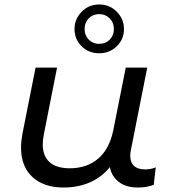

<svg xmlns="http://www.w3.org/2000/svg" viewBox="-20 -832 760 858"><path d="M676 -84 667 -6Q636 6 596 6Q544 6 511.5 -18.5Q479 -43 471 -85Q433 -39 380.5 -16.5Q328 6 264 6Q176 6 125 -41Q74 -88 74 -172Q74 -200 80 -233L139 -530H235L176 -232Q171 -205 171 -187Q171 -135 201.5 -107.5Q232 -80 292 -80Q368 -80 418.5 -123Q469 -166 486 -249L542 -530H638L565 -162Q562 -147 562 -136Q562 -106 579 -90.5Q596 -75 628 -75Q654 -75 676 -84ZM313 -702Q313 -747 345 -779.5Q377 -812 423 -812Q470 -812 502 -779.5Q534 -747 534 -702Q534 -657 502 -625.5Q470 -594 423 -594Q376 -594 344.5 -625.5Q313 -657 313 -702ZM489 -702Q489 -731 470 -750Q451 -769 423 -769Q395 -769 376.5 -750Q358 -731 358 -702Q358 -674 376.5 -655Q395 -636 423 -636Q452 -636 470.5 -655Q489 -674 489 -702Z"/></svg>

Font: Montserrat Alternates Medium
Style: Italic
Weight: 500
Italic angle: -11.3°
Designer: Julieta Ulanovsky
Foundry: Julieta Ulanovsky
Version: Version 7.200